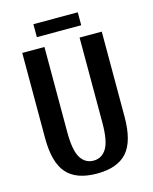

<svg xmlns="http://www.w3.org/2000/svg" viewBox="-124 -911 798 1003"><g transform="rotate(-15 275.0 -410.0)"><path d="M155 -760V-830H395V-760ZM60 -240V-700H180V-240Q180 -141 205 -100.5Q230 -60 275 -60Q320 -60 345 -100.5Q370 -141 370 -240V-700H490V-240Q490 -107 438 -48.5Q386 10 275 10Q164 10 112 -48.5Q60 -107 60 -240Z"/></g></svg>

Font: Cuprum
Style: Bold
Weight: 700
Designer: Jovanny Lemonad
Foundry: Jovanny Lemonad
Version: Version 2.000